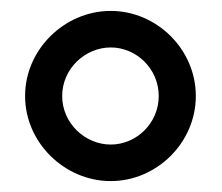

<svg xmlns="http://www.w3.org/2000/svg" viewBox="-20 -799 407 352"><path d="M26 -623C26 -537 99 -467 183 -467C267 -467 339 -537 339 -623C339 -709 267 -779 183 -779C99 -779 26 -709 26 -623ZM94 -623C94 -673 136 -712 183 -712C230 -712 271 -673 271 -623C271 -573 230 -534 183 -534C136 -534 94 -573 94 -623Z"/></svg>

Font: Charger Pro
Style: BdNar
Weight: 700
Designer: Jasper
Foundry: Cannot Into Space Fonts
Version: Version 1.09